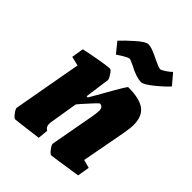

<svg xmlns="http://www.w3.org/2000/svg" viewBox="-199 -786 899 899"><g transform="rotate(45 251.0 -336.0)"><path d="M464 -304 423 -85 464 -74 454 -14Q305 9 298 9Q292 9 278 -9Q264 -27 265 -36L306 -261Q310 -287 310 -297Q310 -324 288 -324Q284 -324 228 -261Q227 -260 211 -241L188 -100Q187 -96 187 -89Q187 -68 204 -59L199 -8Q67 9 60 9Q53 9 39 -9.5Q25 -28 27 -36L88 -376L42 -387L52 -447Q82 -454 136 -463.5Q190 -473 206 -473Q213 -473 225.5 -454Q238 -435 237 -427L220 -304H228L261 -361Q323 -472 328 -472Q403 -472 437 -447Q471 -422 471 -365Q471 -344 464 -304ZM271 -558Q245 -571 238 -571Q227 -571 179 -539L138 -590Q162 -616 199 -648.5Q236 -681 252 -681Q267 -681 286 -673.5Q305 -666 331 -653Q338 -650 352.5 -643.5Q367 -637 373 -637Q380 -637 397.5 -648.5Q415 -660 426 -671L470 -619Q451 -597 410.5 -564Q370 -531 354 -531Q321 -531 271 -558Z"/></g></svg>

Font: Grenze ExtraBold
Style: Italic
Weight: 800
Italic angle: -10°
Designer: Renata Polastri
Foundry: Omnibus-Type
Version: Version 1.002; ttfautohint (v1.8)